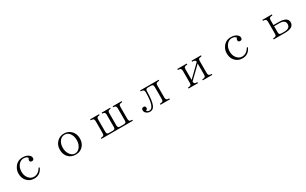

<svg xmlns="http://www.w3.org/2000/svg" viewBox="315 -2285 6370 3993"><g transform="rotate(-30 3500.0 -289.0)"><path d="M712.9 -179.2Q651.4 -36.1 504.9 -36.1Q393.1 -36.1 326.2 -115.2Q267.1 -183.1 267.1 -288.1Q267.1 -370.1 310.1 -434.1Q380.4 -542 507.8 -542Q586.9 -542 640.1 -506.8Q690.9 -474.1 690.9 -424.8Q690.9 -374 642.1 -374Q593.3 -374 593.3 -418.9Q593.3 -449.7 616.2 -464.8Q590.8 -513.2 514.2 -513.2Q447.3 -513.2 398.4 -458Q340.3 -394.5 340.3 -290Q340.3 -205.6 382.3 -147.5Q434.6 -72.3 515.1 -72.3Q624 -72.3 692.9 -191.9Z M1498.5 -541Q1604.5 -541 1673.8 -466.8Q1739.7 -396.5 1739.7 -288.1Q1739.7 -186 1684.6 -119.1Q1616.7 -36.1 1500 -36.1Q1389.6 -36.1 1321.8 -110.4Q1259.8 -179.7 1259.8 -287.1Q1259.8 -404.3 1335 -476.1Q1402.8 -541 1498.5 -541ZM1501 -513.2Q1415 -513.2 1367.2 -432.1Q1333 -374.5 1333 -290Q1333 -204.6 1375 -140.1Q1424.3 -64 1500 -64Q1557.6 -64 1603.5 -112.8Q1666.5 -182.1 1666.5 -289.1Q1666.5 -375.5 1630.4 -434.1Q1584.5 -513.2 1501 -513.2Z M2122.1 -523.9H2336.9V-501Q2285.6 -499.5 2272.9 -476.1Q2265.1 -461.4 2265.1 -428.7V-148.9Q2265.1 -99.1 2287.1 -88.9Q2301.3 -82 2334 -82H2401.4Q2452.6 -82 2463.4 -105Q2469.2 -118.7 2469.2 -148.9V-428.7Q2469.2 -477.5 2447.3 -490.7Q2433.1 -499.5 2397.9 -501V-523.9H2602.1V-501Q2550.3 -499.5 2539.1 -476.1Q2531.2 -461.4 2531.2 -428.7V-148.9Q2531.2 -99.6 2552.2 -88.9Q2565.9 -82 2599.1 -82H2666Q2717.8 -82 2728 -104Q2734.9 -116.7 2734.9 -148.9V-428.7Q2734.9 -477.5 2712.9 -490.7Q2697.3 -499.5 2663.1 -501V-523.9H2877.9V-501Q2822.8 -499.5 2806.6 -479Q2796.9 -464.8 2796.9 -428.7V-148.9Q2796.9 -97.7 2821.8 -85.9Q2838.4 -78.6 2877.9 -77.1V-54.2H2122.1V-77.1Q2178.7 -78.6 2192.9 -99.1Q2203.1 -111.8 2203.1 -148.9V-428.7Q2203.1 -479 2178.2 -490.7Q2162.6 -499.5 2122.1 -501Z M3323.2 -523.9H3767.1V-501Q3710.9 -499.5 3694.8 -479Q3685.1 -464.8 3685.1 -428.2V-150.4Q3685.1 -99.6 3710 -86.4Q3726.6 -78.6 3767.1 -77.1V-54.2H3541V-77.1Q3597.2 -78.6 3613.3 -99.1Q3623 -111.8 3623 -150.4V-428.2Q3623 -475.6 3604 -487.3Q3588.9 -496.1 3556.2 -496.1H3499Q3455.6 -496.1 3444.8 -473.1Q3438 -459 3438 -429.2Q3436.5 -222.2 3397 -121.1Q3364.3 -36.1 3283.2 -36.1Q3241.7 -36.1 3210 -57.1Q3161.1 -88.4 3161.1 -139.2Q3161.1 -192.4 3211.9 -192.4Q3257.8 -192.4 3257.8 -146.5Q3257.8 -107.9 3220.2 -103Q3230.5 -64 3283.2 -64Q3405.3 -64 3405.3 -428.2Q3405.3 -479.5 3380.4 -491.2Q3363.3 -499.5 3323.2 -501Z M4214.8 -523.9H4441.9V-501Q4385.7 -499.5 4369.6 -479Q4359.9 -464.8 4359.9 -428.2V-178.2L4639.6 -449.2Q4638.2 -482.9 4615.7 -491.7Q4599.1 -499.5 4557.6 -501V-523.9H4784.7V-501Q4728.5 -499.5 4712.4 -479Q4702.6 -464.8 4702.6 -428.2V-149.9Q4702.6 -99.6 4727.5 -86.4Q4744.1 -78.6 4784.7 -77.1V-54.2H4557.6V-77.1Q4613.8 -78.6 4629.9 -99.1Q4639.6 -111.8 4639.6 -149.9V-410.2L4359.9 -139.2Q4359.9 -99.1 4381.8 -87.4Q4398.4 -78.6 4441.9 -77.1V-54.2H4214.8V-77.1Q4271 -78.6 4286.6 -99.1Q4296.9 -111.8 4296.9 -149.9V-428.2Q4296.9 -479 4272 -490.7Q4254.9 -499.5 4214.8 -501Z M5712.9 -179.2Q5651.4 -36.1 5504.9 -36.1Q5393.1 -36.1 5326.2 -115.2Q5267.1 -183.1 5267.1 -288.1Q5267.1 -370.1 5310.1 -434.1Q5380.4 -542 5507.8 -542Q5586.9 -542 5640.1 -506.8Q5690.9 -474.1 5690.9 -424.8Q5690.9 -374 5642.1 -374Q5593.3 -374 5593.3 -418.9Q5593.3 -449.7 5616.2 -464.8Q5590.8 -513.2 5514.2 -513.2Q5447.3 -513.2 5398.4 -458Q5340.3 -394.5 5340.3 -290Q5340.3 -205.6 5382.3 -147.5Q5434.6 -72.3 5515.1 -72.3Q5624 -72.3 5692.9 -191.9Z M6258.8 -523.9H6485.8V-501Q6429.7 -499.5 6413.6 -479Q6403.8 -464.8 6403.8 -427.7V-314.9H6528.8Q6743.7 -314.9 6743.7 -187Q6743.7 -54.2 6528.8 -54.2H6258.8V-77.1Q6314.9 -78.6 6330.6 -99.1Q6340.8 -111.8 6340.8 -148.9V-427.7Q6340.8 -479 6315.9 -490.7Q6298.8 -499.5 6258.8 -501ZM6403.8 -287.1V-148.9Q6403.8 -99.1 6425.8 -88.9Q6440.9 -82 6474.6 -82H6526.9Q6670.4 -82 6670.4 -186Q6670.4 -287.1 6528.8 -287.1Z"/></g></svg>

Font: I.Ming
Style: Regular
Weight: 400
Designer: Ichiten Fonts Project
Version: Version 5.10 Mar 24, 2018